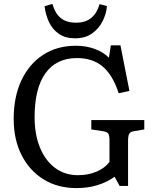

<svg xmlns="http://www.w3.org/2000/svg" viewBox="-20 -948 791 982"><path d="M371 14Q275 14 203 -30.5Q131 -75 90.5 -154.5Q50 -234 50 -340Q50 -453 89.5 -537Q129 -621 200.5 -667.5Q272 -714 368 -714Q420 -714 464 -698Q508 -682 537 -653L547 -716H596L642 -483L587 -471Q557 -564 505.5 -607.5Q454 -651 374 -651Q268 -651 212.5 -573.5Q157 -496 157 -349Q157 -260 184.5 -193Q212 -126 262 -89Q312 -52 378 -52Q431 -52 473.5 -70Q516 -88 540 -120V-230Q540 -256 533.5 -265Q527 -274 507 -277L447 -286V-334H718V-286L665 -277Q646 -274 640.5 -263Q635 -252 635 -226V3H592L566 -44Q485 14 371 14ZM364 -752Q314 -752 281 -775Q248 -798 230.5 -835.5Q213 -873 208 -916L248 -928Q262 -879 291 -855.5Q320 -832 369 -832Q419 -832 448.5 -858Q478 -884 489 -927L527 -917Q524 -878 505 -840Q486 -802 451 -777Q416 -752 364 -752Z"/></svg>

Font: Literata 12pt
Style: Regular
Weight: 400
Designer: Latin by Veronika Burian and Jose Scaglione. Greek by Irene Vlachou. Cyrillic by Vera Evstafieva.
Foundry: TypeTogether
Version: Version 3.002